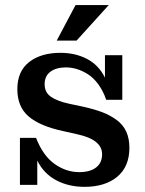

<svg xmlns="http://www.w3.org/2000/svg" viewBox="-20 -724 569 752"><path d="M202.1 -564.9 275.9 -704.1H405.8L279.8 -564.9ZM58.1 0V-184.1H121.1Q148.9 -113.3 194.3 -81.5Q239.7 -49.8 290 -49.8Q333 -49.8 356.4 -68.1Q379.9 -86.4 379.9 -120.1Q379.9 -177.2 282.2 -198.2L226.1 -210.9Q136.7 -230 92.3 -267.8Q47.9 -305.7 47.9 -375Q47.9 -444.8 94.2 -481Q140.6 -517.1 216.8 -517.1Q274.9 -517.1 320.8 -493.2Q366.7 -469.2 391.1 -419.9V-507.8H459V-333H396Q383.8 -368.7 364.5 -394.5Q345.2 -420.4 323 -434.1Q300.8 -447.8 279.8 -453.9Q258.8 -460 237.8 -460Q200.2 -460 177.5 -443.1Q154.8 -426.3 154.8 -394Q154.8 -362.3 179.2 -345.2Q203.6 -328.1 250 -317.9L305.2 -306.2Q349.1 -296.4 380.1 -284.7Q411.1 -272.9 436.5 -254.4Q461.9 -235.8 474.4 -208.7Q486.8 -181.6 486.8 -145Q486.8 -71.3 439.2 -31.7Q391.6 7.8 311 7.8Q248.5 7.8 200 -18.1Q151.4 -43.9 126 -95.2V0Z"/></svg>

Font: Montagu Slab 144pt Medium
Style: Regular
Weight: 500
Designer: Florian Karsten
Foundry: Florian Karsten
Version: Version 1.000